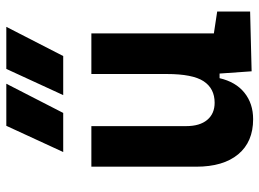

<svg xmlns="http://www.w3.org/2000/svg" viewBox="-130 -706 845 626"><g transform="rotate(-90 293.0 -392.5)"><path d="M217.8 9.8Q144 9.8 103.5 -38.8Q63 -87.4 63 -175.8V-517.6H195.3V-208.5Q195.3 -164.1 215.6 -139.9Q235.8 -115.7 271.5 -115.7Q317.9 -115.7 341.6 -151.6Q365.2 -187.5 365.2 -272V-517.6H497.6V-118.2L568.8 -107.4V0L374 4.9L366.7 -99.6H351.6Q339.4 -46.9 304.2 -18.6Q269 9.8 217.8 9.8ZM110.8 -609.4 196.3 -794.9H333.5L238.3 -609.4ZM296.4 -609.4 381.8 -794.9H519L423.8 -609.4Z"/></g></svg>

Font: Cascadia Mono
Style: Bold
Weight: 700
Monospace: yes
Designer: Aaron Bell
Foundry: Saja Typeworks
Version: Version 2404.023; ttfautohint (v1.8.4)